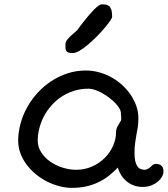

<svg xmlns="http://www.w3.org/2000/svg" viewBox="-20 -865 787 897"><path d="M320.3 -617.2Q307.1 -617.2 300.3 -619.4Q293.5 -621.6 290 -626.5Q286.6 -631.3 286.1 -638.9Q285.6 -646.5 285.6 -657.2Q285.6 -668.5 293.9 -679.2Q302.2 -689.9 313.2 -699.7Q324.2 -709.5 334.5 -718.3Q344.7 -727.1 348.6 -734.9Q352.1 -739.7 359.6 -749.5Q367.2 -759.3 377 -771.5Q386.7 -783.7 397.7 -796.6Q408.7 -809.6 419.4 -820.3Q430.2 -831.1 439.5 -837.9Q448.7 -844.7 454.6 -844.7Q463.9 -844.7 472.7 -843.8Q481.4 -842.8 488.5 -837.4Q495.6 -832 499.8 -820.3Q503.9 -808.6 503.9 -786.6Q503.9 -781.2 493.9 -766.8Q483.9 -752.4 468 -733.6Q452.1 -714.8 431.9 -694.3Q411.6 -673.8 391.4 -656.7Q371.1 -639.6 352.3 -628.4Q333.5 -617.2 320.3 -617.2ZM64.9 -208Q64.9 -246.1 75.9 -287.4Q86.9 -328.6 107.4 -364.3Q127 -399.9 155.5 -431.2Q184.1 -462.4 219.2 -485.6Q254.4 -508.8 295.2 -522.2Q335.9 -535.6 380.4 -535.6Q414.1 -535.6 445.3 -526.6Q476.6 -517.6 503.9 -502Q531.2 -486.3 554 -464.8Q576.7 -443.4 592.8 -418.7Q608.9 -394 617.7 -367.2Q626.5 -340.3 626.5 -313.5Q626.5 -289.6 623.8 -271.2Q621.1 -252.9 617.2 -234.9Q614.3 -216.3 611.3 -196.5Q608.4 -176.8 608.4 -150.4Q608.4 -127.4 611.8 -112.5Q615.2 -97.7 621.6 -88.4Q627.9 -79.1 637 -75.4Q646 -71.8 657.2 -71.8Q660.2 -71.8 664.6 -73.5Q668.9 -75.2 672.9 -77.4Q676.8 -79.6 679.7 -81.8Q682.6 -84 683.6 -85.4Q689 -90.8 694.1 -95Q699.2 -99.1 708 -99.1Q725.6 -99.1 734.6 -90.8Q743.7 -82.5 743.7 -63.5Q743.7 -51.8 736.6 -39.1Q729.5 -26.4 716.8 -15.9Q704.1 -5.4 686.5 1.5Q668.9 8.3 647.5 8.3Q604.5 8.3 574 -15.9Q543.5 -40 530.3 -82Q512.2 -63 490.7 -45.7Q469.2 -28.3 443.4 -15.4Q417.5 -2.4 386 5.1Q354.5 12.7 316.4 12.7Q287.6 12.7 257.6 4.9Q227.5 -2.9 199.5 -17.1Q171.4 -31.2 147 -51.5Q122.6 -71.8 104.2 -96.2Q85.9 -120.6 75.4 -148.9Q64.9 -177.2 64.9 -208ZM156.2 -209Q156.2 -178.7 172.6 -153.3Q189 -127.9 214.8 -109.9Q240.7 -91.8 272.7 -81.8Q304.7 -71.8 335.4 -71.8Q376.5 -71.8 410.9 -87.4Q445.3 -103 470 -127.9Q494.6 -152.8 508.3 -183.8Q522 -214.8 522 -245.1Q522 -262.2 529.5 -275.1Q537.1 -288.1 543.9 -299.8Q545.9 -302.2 546.1 -307.4Q546.4 -312.5 546.1 -318.1Q545.9 -323.7 545.4 -328.6Q544.9 -333.5 544.9 -335.4Q544.9 -346.2 537.6 -358.9Q530.3 -371.6 517.8 -384.3Q505.4 -397 489.5 -408.9Q473.6 -420.9 457 -430.2Q440.4 -439.5 423.8 -445.1Q407.2 -450.7 394 -450.7Q356.9 -450.7 325 -440.4Q293 -430.2 266.6 -412.6Q240.2 -395 219.5 -371.3Q198.7 -347.7 184.8 -320.8Q170.9 -293.9 163.6 -265.1Q156.2 -236.3 156.2 -209Z"/></svg>

Font: Short Stack
Style: Regular
Weight: 400
Designer: James Grieshaber
Foundry: James Grieshaber
Version: Version 1.002